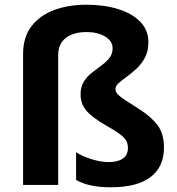

<svg xmlns="http://www.w3.org/2000/svg" viewBox="-20 -785 751 815"><path d="M610 -606Q610 -569 596 -542Q582 -515 561 -495Q540 -475 519 -460Q498 -445 484 -432.5Q470 -420 470 -407Q470 -395 480 -384.5Q490 -374 512.5 -359.5Q535 -345 572 -321Q621 -290 648.5 -254Q676 -218 676 -159Q676 -76 618.5 -33Q561 10 451 10Q403 10 367.5 2.5Q332 -5 303 -21V-139Q326 -123 366.5 -110Q407 -97 441 -97Q480 -97 501.5 -112Q523 -127 523 -157Q523 -175 516 -187.5Q509 -200 489.5 -215Q470 -230 431 -252Q370 -287 346 -316Q322 -345 322 -385Q322 -416 335.5 -438Q349 -460 369.5 -476Q390 -492 410.5 -507Q431 -522 444.5 -539Q458 -556 458 -580Q458 -611 426 -630Q394 -649 347 -649Q312 -649 285 -638.5Q258 -628 242.5 -606.5Q227 -585 227 -551V0H78V-556Q78 -627 113.5 -673.5Q149 -720 210 -742.5Q271 -765 347 -765Q422 -765 481.5 -746.5Q541 -728 575.5 -692.5Q610 -657 610 -606Z"/></svg>

Font: Noto Sans Balinese
Style: Regular
Weight: 400
Designer: Aditya Bayu, David Williams
Foundry: David Williams
Version: Version 2.003